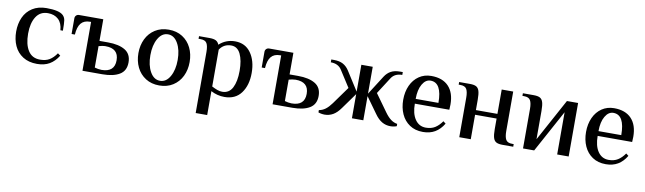

<svg xmlns="http://www.w3.org/2000/svg" viewBox="-40 -976 5578 1661"><g transform="rotate(10 2749.5 -145.0)"><path d="M43 -235Q43 -304 68 -359.5Q93 -415 144 -447.5Q195 -480 268 -480Q380 -480 415 -445Q432 -428 436 -402.5Q440 -377 440 -312H418Q414 -374 379 -406.5Q344 -439 287 -439Q219 -439 183.5 -383.5Q148 -328 148 -235Q148 -141 183 -86Q218 -31 288 -31Q338 -31 371 -51Q404 -71 432 -112L455 -95Q423 -43 378 -16.5Q333 10 268 10Q195 10 144 -22.5Q93 -55 68 -110.5Q43 -166 43 -235Z M667 -429H657Q605 -429 578.5 -396.5Q552 -364 548 -297H519V-435Q519 -450 529 -460Q539 -470 554 -470H767V-280H842Q937 -280 992 -247Q1047 -214 1047 -140Q1047 -66 992 -33Q937 0 842 0H667ZM942 -140Q942 -244 827 -244Q814 -244 796.5 -241Q779 -238 767 -234V-46Q779 -42 796.5 -39Q814 -36 827 -36Q942 -36 942 -140Z M1117 -235Q1117 -304 1144 -359.5Q1171 -415 1222 -447.5Q1273 -480 1342 -480Q1411 -480 1462 -447.5Q1513 -415 1540 -359.5Q1567 -304 1567 -235Q1567 -166 1540 -110.5Q1513 -55 1462 -22.5Q1411 10 1342 10Q1273 10 1222 -22.5Q1171 -55 1144 -110.5Q1117 -166 1117 -235ZM1462 -235Q1462 -323 1429 -381Q1396 -439 1342 -439Q1288 -439 1255 -381Q1222 -323 1222 -235Q1222 -147 1255 -89Q1288 -31 1342 -31Q1396 -31 1429 -89Q1462 -147 1462 -235Z M1695 -347Q1695 -398 1681 -422.5Q1667 -447 1625 -447H1608V-470H1700Q1737 -470 1756.5 -460Q1776 -450 1785 -426Q1844 -480 1924 -480Q2014 -480 2063 -411Q2112 -342 2112 -235Q2112 -127 2061.5 -58.5Q2011 10 1915 10Q1852 10 1796 -20V190H1695ZM2006 -235Q2006 -327 1979 -383Q1952 -439 1897 -439Q1832 -439 1796 -385V-61Q1823 -47 1845 -39Q1867 -31 1888 -31Q1949 -31 1977.5 -86.5Q2006 -142 2006 -235Z M2337 -429H2327Q2275 -429 2248.5 -396.5Q2222 -364 2218 -297H2189V-435Q2189 -450 2199 -460Q2209 -470 2224 -470H2437V-280H2512Q2607 -280 2662 -247Q2717 -214 2717 -140Q2717 -66 2662 -33Q2607 0 2512 0H2337ZM2612 -140Q2612 -244 2497 -244Q2484 -244 2466.5 -241Q2449 -238 2437 -234V-46Q2449 -42 2466.5 -39Q2484 -36 2497 -36Q2612 -36 2612 -140Z M2740 0V-20Q2771 -25 2797 -44.5Q2823 -64 2849 -100L2959 -253L2866 -398Q2836 -445 2770 -445V-470H2794Q2842 -470 2873.5 -453Q2905 -436 2927 -402L3034 -234V-470H3134V-234L3241 -402Q3263 -436 3294.5 -453Q3326 -470 3374 -470H3398V-445Q3332 -445 3302 -398L3209 -253L3319 -100Q3345 -64 3371 -44.5Q3397 -25 3428 -20V0Q3419 4 3403.5 7Q3388 10 3373 10Q3333 10 3299 -9.5Q3265 -29 3234 -73L3134 -212V0H3034V-212L2934 -73Q2903 -29 2869 -9.5Q2835 10 2795 10Q2780 10 2764.5 7Q2749 4 2740 0Z M3443 -235Q3443 -306 3468.5 -361.5Q3494 -417 3540.5 -448.5Q3587 -480 3648 -480Q3747 -480 3800 -424Q3853 -368 3853 -265L3851 -219H3548Q3548 -132 3582.5 -81.5Q3617 -31 3677 -31Q3724 -31 3757 -51.5Q3790 -72 3818 -112L3840 -95Q3809 -43 3764.5 -16.5Q3720 10 3658 10Q3590 10 3541.5 -22.5Q3493 -55 3468 -110.5Q3443 -166 3443 -235ZM3748 -261Q3748 -439 3648 -439Q3605 -439 3576.5 -390.5Q3548 -342 3548 -261Z M3977 -347Q3977 -398 3963 -422.5Q3949 -447 3907 -447H3893V-470H3988Q4024 -470 4043 -460Q4062 -450 4070 -424Q4078 -398 4078 -347V-256H4267V-470H4368V-123Q4368 -72 4382 -47.5Q4396 -23 4438 -23H4451V0H4357Q4321 0 4302 -10Q4283 -20 4275 -46Q4267 -72 4267 -123V-215H4078V0H3977Z M4537 -347Q4537 -398 4523 -422.5Q4509 -447 4467 -447H4453V-470H4548Q4584 -470 4603 -460Q4622 -450 4630 -424Q4638 -398 4638 -347V-99L4840 -470H4938V0H4837V-371L4635 0H4537Z M5049 -235Q5049 -306 5074.5 -361.5Q5100 -417 5146.5 -448.5Q5193 -480 5254 -480Q5353 -480 5406 -424Q5459 -368 5459 -265L5457 -219H5154Q5154 -132 5188.5 -81.5Q5223 -31 5283 -31Q5330 -31 5363 -51.5Q5396 -72 5424 -112L5446 -95Q5415 -43 5370.5 -16.5Q5326 10 5264 10Q5196 10 5147.5 -22.5Q5099 -55 5074 -110.5Q5049 -166 5049 -235ZM5354 -261Q5354 -439 5254 -439Q5211 -439 5182.5 -390.5Q5154 -342 5154 -261Z"/></g></svg>

Font: El Messiri Medium
Style: Regular
Weight: 500
Designer: Mohamed Gaber
Foundry: Kief Type Foundry
Version: Version 2.007